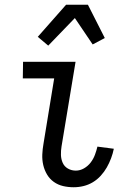

<svg xmlns="http://www.w3.org/2000/svg" viewBox="-20 -780 540 808"><path d="M290 8Q267 8 245.5 3Q224 -2 206.5 -14.5Q189 -27 178 -45.5Q167 -64 162 -85.5Q157 -107 158 -130Q159 -153 163 -175L208 -450H76L77 -520H298L239 -164Q236 -146 236.5 -128Q237 -110 244 -94.5Q251 -79 266 -70.5Q281 -62 299 -62Q317 -62 333.5 -71.5Q350 -81 361.5 -96Q373 -111 379.5 -128.5Q386 -146 390 -163L459 -154Q455 -134 447.5 -114Q440 -94 429.5 -75.5Q419 -57 404 -40.5Q389 -24 370.5 -13Q352 -2 331.5 3Q311 8 290 8ZM183 -588 139 -625 258 -760H350L421 -620L370 -593L295 -704Z"/></svg>

Font: Iosevka Term Curly
Style: Italic
Weight: 400
Italic angle: -9°
Designer: Belleve Invis
Foundry: Belleve Invis
Version: Version 32.3.0